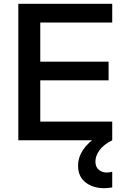

<svg xmlns="http://www.w3.org/2000/svg" viewBox="-20 -735 653 1006"><path d="M568 0H76V-715H568V-617H191V-98H568ZM549 -314H181V-412H549ZM568 165V247Q557 249 546.5 250Q536 251 526 251Q467 251 428 220.5Q389 190 389 133Q389 90 415 50.5Q441 11 493 -22L568 0Q522 23 501 52.5Q480 82 480 111Q480 140 497.5 154.5Q515 169 539 169Q544 169 552 168Q560 167 568 165Z"/></svg>

Font: Wix Madefor Display SemiBold
Style: Regular
Weight: 600
Designer: Dalton Maag Ltd
Foundry: Dalton Maag Ltd
Version: Version 3.100